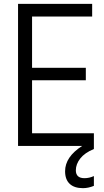

<svg xmlns="http://www.w3.org/2000/svg" viewBox="-20 -760 544 1000"><path d="M74 -740H460V-674H147V-407H427V-342H147V-66H469V16Q421 36 398 65.5Q375 95 375 127Q375 168 420 168Q445 168 469 157V208Q440 220 412 220Q367 220 343 197.5Q319 175 319 132Q319 57 408 0H74Z"/></svg>

Font: Encode Sans Compressed
Style: Regular
Weight: 400
Designer: Pablo Impallari, Andres Torresi
Foundry: Pablo Impallari, Andres Torresi
Version: Version 1.000; ttfautohint (v1.00) -l 8 -r 50 -G 200 -x 14 -